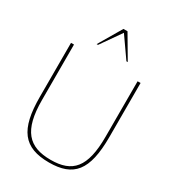

<svg xmlns="http://www.w3.org/2000/svg" viewBox="-228 -1092 1111 1229"><g transform="rotate(30 327.0 -477.5)"><path d="M70 -322C70 -82 142 12 330 12C510 12 584 -75 584 -322V-722H562V-312C562 -84 490 -8 331 -8C168 -8 92 -88 92 -312V-722H70ZM216 -797H226L331 -947L436 -797H446L346 -967H316Z"/></g></svg>

Font: Perun Thin
Style: Regular
Weight: 100
Foundry: Copyright (c) Stefan Peev, Context Ltd, 2016
Version: Version 1.089